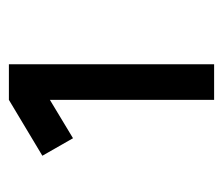

<svg xmlns="http://www.w3.org/2000/svg" viewBox="-54 -706 490 421"><g transform="rotate(-90 190.5 -495.0)"><path d="M182.5 -270V-630.1L98.4 -579.4L60 -646.6L182.5 -720H260.6V-270Z"/></g></svg>

Font: Vela Sans GX ExtLt
Style: Regular
Weight: 200
Designer: Principal design: Mikhail Sharanda - project Manrope.
Design modification: Ravid Balaliev
Foundry: Mikhail Sharanda
Version: Version 1.001